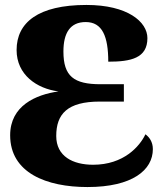

<svg xmlns="http://www.w3.org/2000/svg" viewBox="-20 -744 675 775"><path d="M333 11C515 11 597 -58 597 -142C597 -172 582 -191 567 -202C544 -153 479 -79 356 -79C274 -79 207 -113 207 -195C207 -284 252 -334 383 -334H480V-404H386C278 -404 236 -436 236 -536C236 -611 263 -655 326 -655C393 -655 417 -597 417 -495C508 -495 575 -509 575 -590C575 -656 495 -724 329 -724C134 -724 47 -653 47 -542C47 -442 129 -386 216 -375C124 -362 21 -317 21 -198C21 -46 168 11 333 11Z"/></svg>

Font: UArctic Serif Black
Style: Regular
Weight: 900
Designer: Customization by Puisto advertising & original work Monotype Design Team
Foundry: Monotype Imaging Inc.
Version: Version 2.004